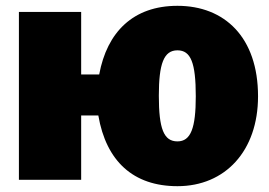

<svg xmlns="http://www.w3.org/2000/svg" viewBox="-20 -618 926 660"><path d="M590 -598C438 -598 348 -508 321 -362H259V-577H45V0H259V-221H318C345 -64 438 22 590 22C754 22 867 -99 867 -287C867 -490 752 -598 590 -598ZM590 -132C543 -132 526 -175 526 -289C526 -399 543 -445 590 -445C636 -445 653 -402 653 -287C653 -178 636 -132 590 -132Z"/></svg>

Font: Glow Sans SC Normal Heavy
Style: Regular
Weight: 900
Designer: Ryoko NISHIZUKA (kana, bopomofo & ideographs); Paul D. Hunt (Latin, Greek & Cyrillic); Sandoll Communications, Soo-young
Version: Version 0.93